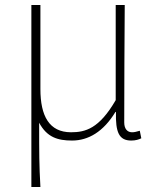

<svg xmlns="http://www.w3.org/2000/svg" viewBox="-20 -547 632 765"><path d="M105 198H141C136 108 136 66 136 -58C167 0 210 13 267 13C332 13 392 -22 440 -101H442C440 -20 454 13 503 13C520 13 533 9 543 4L537 -26C523 -22 516 -20 506 -20C488 -20 475 -33 475 -59C475 -217 476 -368 477 -527H441V-148C375 -34 320 -20 263 -20C176 -20 141 -85 141 -192V-527H105Z"/></svg>

Font: Source Han Sans JP ExtraLight
Style: Regular
Weight: 250
Designer: Ryoko NISHIZUKA 西塚涼子 (kana, bopomofo & ideographs); Paul D. Hunt (Latin, Greek & Cyrillic); Sandoll Communications 산돌커뮤니
Foundry: Adobe
Version: Version 2.001;hotconv 1.0.107;makeotfexe 2.5.65593